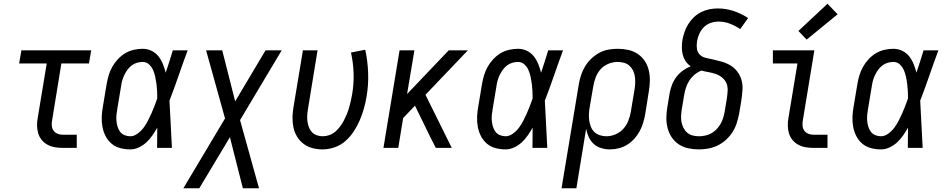

<svg xmlns="http://www.w3.org/2000/svg" viewBox="-20 -788 5040 1023"><path d="M315 0Q293 0 272.5 -3.5Q252 -7 234 -16.5Q216 -26 203 -41.5Q190 -57 184 -76.5Q178 -96 177.5 -117.5Q177 -139 181 -160L229 -450H82L94 -520H466L454 -450H307L258 -149Q255 -134 256 -119Q257 -104 265 -92.5Q273 -81 286.5 -75.5Q300 -70 315 -70H389V0Z M674 8Q646 8 620 1Q594 -6 574.5 -22.5Q555 -39 543 -62Q531 -85 526 -111Q521 -137 522 -164.5Q523 -192 528 -219L548 -339Q552 -363 559 -386.5Q566 -410 578 -431.5Q590 -453 607.5 -472Q625 -491 646.5 -504Q668 -517 692.5 -522.5Q717 -528 740 -528Q766 -528 788 -517Q810 -506 824.5 -487.5Q839 -469 848 -446.5Q857 -424 863 -401Q873 -431 882.5 -460.5Q892 -490 901 -520H980Q955 -453 932 -386Q909 -319 883 -252Q887 -189 889.5 -126Q892 -63 896 0H817Q817 -27 817.5 -54Q818 -81 818 -108Q806 -87 792 -66.5Q778 -46 760 -29.5Q742 -13 719.5 -2.5Q697 8 674 8ZM674 -62Q694 -62 713 -76Q732 -90 745 -107.5Q758 -125 768 -144.5Q778 -164 787 -184Q796 -204 803.5 -224Q811 -244 818 -264Q818 -284 817 -303.5Q816 -323 813.5 -342Q811 -361 807 -379.5Q803 -398 795.5 -415Q788 -432 774 -445Q760 -458 740 -458Q725 -458 709.5 -453.5Q694 -449 681 -439Q668 -429 658.5 -415.5Q649 -402 642 -387.5Q635 -373 631 -358Q627 -343 625 -328L605 -208Q602 -192 600.5 -175.5Q599 -159 600.5 -143.5Q602 -128 606.5 -113Q611 -98 620 -86Q629 -74 643.5 -68Q658 -62 674 -62Z M957 215 1179 -157 1078 -520H1164L1233 -248L1395 -520H1481L1259 -148L1360 215H1274L1205 -57L1042 215Z M1698 8Q1670 8 1644 1Q1618 -6 1597 -22Q1576 -38 1562.5 -60.5Q1549 -83 1543.5 -109Q1538 -135 1538.5 -163Q1539 -191 1544 -219L1594 -520H1672L1621 -208Q1618 -191 1617 -174.5Q1616 -158 1618 -142Q1620 -126 1625.5 -111Q1631 -96 1641.5 -84.5Q1652 -73 1667.5 -67.5Q1683 -62 1699 -62Q1717 -62 1734.5 -68Q1752 -74 1766.5 -86.5Q1781 -99 1792.5 -114.5Q1804 -130 1812.5 -146.5Q1821 -163 1828 -180Q1835 -197 1840 -214.5Q1845 -232 1849 -249.5Q1853 -267 1856 -284Q1866 -342 1864 -398.5Q1862 -455 1850 -508L1926 -523Q1939 -464 1941.5 -400.5Q1944 -337 1933 -273Q1928 -242 1919 -210Q1910 -178 1897 -147.5Q1884 -117 1865 -88Q1846 -59 1820.5 -36.5Q1795 -14 1762.5 -3Q1730 8 1698 8Z M2023 0 2109 -520H2188L2149 -287L2371 -520H2473L2247 -283L2387 0H2302L2272 -59L2191 -225L2128 -159L2102 0Z M2674 8Q2646 8 2620 1Q2594 -6 2574.5 -22.5Q2555 -39 2543 -62Q2531 -85 2526 -111Q2521 -137 2522 -164.5Q2523 -192 2528 -219L2548 -339Q2552 -363 2559 -386.5Q2566 -410 2578 -431.5Q2590 -453 2607.5 -472Q2625 -491 2646.5 -504Q2668 -517 2692.5 -522.5Q2717 -528 2740 -528Q2766 -528 2788 -517Q2810 -506 2824.5 -487.5Q2839 -469 2848 -446.5Q2857 -424 2863 -401Q2873 -431 2882.5 -460.5Q2892 -490 2901 -520H2980Q2955 -453 2932 -386Q2909 -319 2883 -252Q2887 -189 2889.5 -126Q2892 -63 2896 0H2817Q2817 -27 2817.5 -54Q2818 -81 2818 -108Q2806 -87 2792 -66.5Q2778 -46 2760 -29.5Q2742 -13 2719.5 -2.5Q2697 8 2674 8ZM2674 -62Q2694 -62 2713 -76Q2732 -90 2745 -107.5Q2758 -125 2768 -144.5Q2778 -164 2787 -184Q2796 -204 2803.5 -224Q2811 -244 2818 -264Q2818 -284 2817 -303.5Q2816 -323 2813.5 -342Q2811 -361 2807 -379.5Q2803 -398 2795.5 -415Q2788 -432 2774 -445Q2760 -458 2740 -458Q2725 -458 2709.5 -453.5Q2694 -449 2681 -439Q2668 -429 2658.5 -415.5Q2649 -402 2642 -387.5Q2635 -373 2631 -358Q2627 -343 2625 -328L2605 -208Q2602 -192 2600.5 -175.5Q2599 -159 2600.5 -143.5Q2602 -128 2606.5 -113Q2611 -98 2620 -86Q2629 -74 2643.5 -68Q2658 -62 2674 -62Z M2972 215 3064 -339Q3068 -364 3076 -388Q3084 -412 3097.5 -434.5Q3111 -457 3130.5 -475.5Q3150 -494 3173 -506.5Q3196 -519 3221 -523.5Q3246 -528 3271 -528Q3300 -528 3327.5 -522Q3355 -516 3377.5 -501Q3400 -486 3415 -463.5Q3430 -441 3436.5 -414Q3443 -387 3442.5 -358.5Q3442 -330 3437 -301L3418 -181Q3414 -158 3407 -134.5Q3400 -111 3388.5 -89.5Q3377 -68 3360 -49Q3343 -30 3322 -17Q3301 -4 3277.5 2Q3254 8 3230 8Q3206 8 3183 1Q3160 -6 3143.5 -21Q3127 -36 3117 -57.5Q3107 -79 3103 -102L3051 215ZM3211 -62Q3235 -62 3259 -72Q3283 -82 3300.5 -101Q3318 -120 3327.5 -144Q3337 -168 3341 -192L3361 -312Q3364 -330 3364.5 -347.5Q3365 -365 3362.5 -381.5Q3360 -398 3352.5 -413Q3345 -428 3333 -438.5Q3321 -449 3304.5 -453.5Q3288 -458 3270 -458Q3246 -458 3221.5 -448Q3197 -438 3180 -419Q3163 -400 3154 -376Q3145 -352 3141 -328L3122 -217Q3119 -199 3118 -181Q3117 -163 3119.5 -145.5Q3122 -128 3128.5 -112Q3135 -96 3147 -84.5Q3159 -73 3176 -67.5Q3193 -62 3211 -62Z M3704 8Q3675 8 3647 2Q3619 -4 3596.5 -19Q3574 -34 3559 -56.5Q3544 -79 3537 -106Q3530 -133 3530.5 -161.5Q3531 -190 3536 -219L3548 -292Q3552 -314 3560.5 -336Q3569 -358 3583.5 -377.5Q3598 -397 3618 -411.5Q3638 -426 3660 -435Q3644 -446 3633.5 -461.5Q3623 -477 3618 -495.5Q3613 -514 3613 -534Q3613 -554 3616 -575Q3620 -597 3627.5 -618.5Q3635 -640 3647.5 -660Q3660 -680 3677.5 -696.5Q3695 -713 3716 -723.5Q3737 -734 3759.5 -738.5Q3782 -743 3804 -743Q3849 -743 3890 -729Q3931 -715 3966 -692L3924 -633Q3899 -650 3870 -661.5Q3841 -673 3809 -673Q3788 -673 3767 -666Q3746 -659 3730.5 -643.5Q3715 -628 3706 -608Q3697 -588 3694 -568Q3691 -549 3693 -530.5Q3695 -512 3706.5 -499Q3718 -486 3736 -481Q3754 -476 3771 -473H3772Q3798 -467 3823.5 -460Q3849 -453 3871 -440Q3893 -427 3908.5 -406.5Q3924 -386 3931 -361Q3938 -336 3936 -308.5Q3934 -281 3930 -253L3918 -181Q3913 -156 3905 -131Q3897 -106 3882.5 -83.5Q3868 -61 3847.5 -42.5Q3827 -24 3803 -12.5Q3779 -1 3753.5 3.5Q3728 8 3704 8ZM3704 -62Q3720 -62 3737 -65.5Q3754 -69 3769.5 -77.5Q3785 -86 3797.5 -99Q3810 -112 3819 -127.5Q3828 -143 3833 -159.5Q3838 -176 3841 -192L3853 -265Q3856 -285 3857 -306Q3858 -327 3850.5 -344.5Q3843 -362 3828 -374.5Q3813 -387 3794.5 -393.5Q3776 -400 3756 -403.5Q3736 -407 3717 -412Q3697 -404 3680.5 -390Q3664 -376 3652.5 -358Q3641 -340 3634.5 -320Q3628 -300 3625 -280L3613 -208Q3610 -190 3609 -172.5Q3608 -155 3611 -138.5Q3614 -122 3621.5 -107Q3629 -92 3641 -81.5Q3653 -71 3669.5 -66.5Q3686 -62 3704 -62Z M4315 0Q4293 0 4272.5 -3.5Q4252 -7 4234 -16.5Q4216 -26 4203 -41.5Q4190 -57 4184 -76.5Q4178 -96 4177.5 -117.5Q4177 -139 4181 -160L4229 -450H4098V-520H4319L4258 -149Q4255 -134 4256 -119Q4257 -104 4265 -92.5Q4273 -81 4286.5 -75.5Q4300 -70 4315 -70H4389V0ZM4278 -577 4234 -623 4389 -768 4443 -712Z M4674 8Q4646 8 4620 1Q4594 -6 4574.5 -22.5Q4555 -39 4543 -62Q4531 -85 4526 -111Q4521 -137 4522 -164.5Q4523 -192 4528 -219L4548 -339Q4552 -363 4559 -386.5Q4566 -410 4578 -431.5Q4590 -453 4607.5 -472Q4625 -491 4646.5 -504Q4668 -517 4692.5 -522.5Q4717 -528 4740 -528Q4766 -528 4788 -517Q4810 -506 4824.5 -487.5Q4839 -469 4848 -446.5Q4857 -424 4863 -401Q4873 -431 4882.5 -460.5Q4892 -490 4901 -520H4980Q4955 -453 4932 -386Q4909 -319 4883 -252Q4887 -189 4889.5 -126Q4892 -63 4896 0H4817Q4817 -27 4817.5 -54Q4818 -81 4818 -108Q4806 -87 4792 -66.5Q4778 -46 4760 -29.5Q4742 -13 4719.5 -2.5Q4697 8 4674 8ZM4674 -62Q4694 -62 4713 -76Q4732 -90 4745 -107.5Q4758 -125 4768 -144.5Q4778 -164 4787 -184Q4796 -204 4803.5 -224Q4811 -244 4818 -264Q4818 -284 4817 -303.5Q4816 -323 4813.5 -342Q4811 -361 4807 -379.5Q4803 -398 4795.5 -415Q4788 -432 4774 -445Q4760 -458 4740 -458Q4725 -458 4709.5 -453.5Q4694 -449 4681 -439Q4668 -429 4658.5 -415.5Q4649 -402 4642 -387.5Q4635 -373 4631 -358Q4627 -343 4625 -328L4605 -208Q4602 -192 4600.5 -175.5Q4599 -159 4600.5 -143.5Q4602 -128 4606.5 -113Q4611 -98 4620 -86Q4629 -74 4643.5 -68Q4658 -62 4674 -62Z"/></svg>

Font: Iosevka SS04
Style: Italic
Weight: 400
Italic angle: -9°
Monospace: yes
Designer: Belleve Invis
Foundry: Belleve Invis
Version: Version 19.0.0; ttfautohint (v1.8.4)